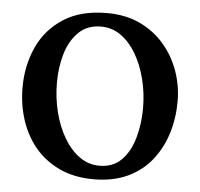

<svg xmlns="http://www.w3.org/2000/svg" viewBox="-50 -722 815 783"><g transform="rotate(5 357.5 -330.0)"><path d="M357 -670Q434 -670 493 -642Q552 -614 592.5 -566.5Q633 -519 654 -459.5Q675 -400 675 -337Q675 -268 656 -206Q637 -144 598.5 -95Q560 -46 500.5 -18Q441 10 361 10Q281 10 220.5 -18.5Q160 -47 120 -95.5Q80 -144 60 -206.5Q40 -269 40 -338Q40 -428 74.5 -503.5Q109 -579 179.5 -624.5Q250 -670 357 -670ZM537 -296Q537 -358 522.5 -415Q508 -472 482 -516.5Q456 -561 419.5 -587Q383 -613 338 -613Q282 -613 246.5 -578.5Q211 -544 194.5 -489Q178 -434 178 -370Q178 -308 192.5 -250Q207 -192 234 -146Q261 -100 298 -73.5Q335 -47 379 -47Q436 -47 470.5 -82.5Q505 -118 521 -175Q537 -232 537 -296Z"/></g></svg>

Font: Alkalami
Style: Regular
Weight: 400
Designer: Becca Hirsbrunner Spalinger
Foundry: SIL International
Version: Version 2.000